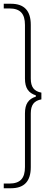

<svg xmlns="http://www.w3.org/2000/svg" viewBox="-20 -758 246 1023"><path d="M38.5 245C109.5 245 144 207.5 144 132.5V-153.5C144 -199.5 162 -221.5 200.5 -228.5V-264.5C162 -271.5 144 -293.5 144 -339.5V-625.5C144 -700.5 109.5 -738 38.5 -738H0V-713H29.5C88.5 -713 113 -684.5 113 -625V-339.5C113 -288.5 132 -262.5 171 -250V-243C132 -231 113 -204.5 113 -154V132C113 191.5 88.5 220 29.5 220H0V245Z"/></svg>

Font: HK Grotesk ExtraLight
Style: Regular
Weight: 200
Designer: Alfredo Marco Pradil
Foundry: Hanken Design Co.
Version: Version 3.001;FEAKit 1.0